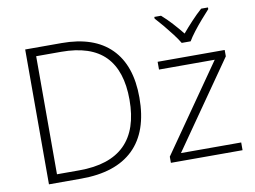

<svg xmlns="http://www.w3.org/2000/svg" viewBox="-81 -883 1328 1001"><g transform="rotate(-10 583.5 -382.0)"><path d="M643.6 -363.8Q643.6 -184.1 549.1 -92Q454.6 0 271.5 0H100.6V-713.9H293.9Q464.8 -713.9 554.2 -624.3Q643.6 -534.7 643.6 -363.8ZM590.8 -361.8Q590.8 -515.1 515.4 -592.3Q439.9 -669.4 282.7 -669.4H150.9V-44.4H269Q590.8 -44.4 590.8 -361.8ZM1125.5 0H746.1V-32.7L1064.5 -489.7H769.5V-530.8H1124.5V-497.1L806.6 -41H1125.5ZM910.2 -606Q897.9 -627 877.2 -654.3Q856.4 -681.6 834 -708.5Q811.5 -735.4 793 -755.4V-764.2H828.6Q856 -740.2 883.8 -709.7Q911.6 -679.2 933.6 -651.4Q957 -679.2 985.4 -709.7Q1013.7 -740.2 1041 -764.2H1077.1V-755.4Q1058.6 -735.4 1035.2 -708.5Q1011.7 -681.6 990.7 -654.3Q969.7 -627 957.5 -606Z"/></g></svg>

Font: Open Sans Light
Style: Regular
Weight: 300
Designer: Monotype Design Team
Foundry: Monotype Imaging Inc.
Version: Version 3.000; ttfautohint (v1.8.4)